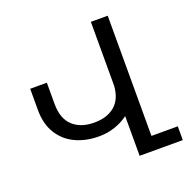

<svg xmlns="http://www.w3.org/2000/svg" viewBox="-131 -880 1006 1010"><g transform="rotate(-20 371.5 -375.0)"><path d="M723.6 -77.1V0H481.9V-222.2Q447.8 -196.8 405.8 -182.9Q363.8 -168.9 318.4 -168.9Q244.1 -168.9 186.3 -196Q128.4 -223.1 95 -277.1Q61.5 -331.1 61.5 -408.7V-528.3H154.8V-408.7Q154.8 -327.6 198.7 -286.6Q242.7 -245.6 318.4 -245.6Q391.1 -245.6 434.1 -282.5Q477.1 -319.3 481.9 -392.6V-750H576.2V-77.1Z"/></g></svg>

Font: Mardoto
Style: Regular
Weight: 400
Designer: Christian Robertson, Vahan Hovhannisyan
Foundry: Google
Version: Version 1.000